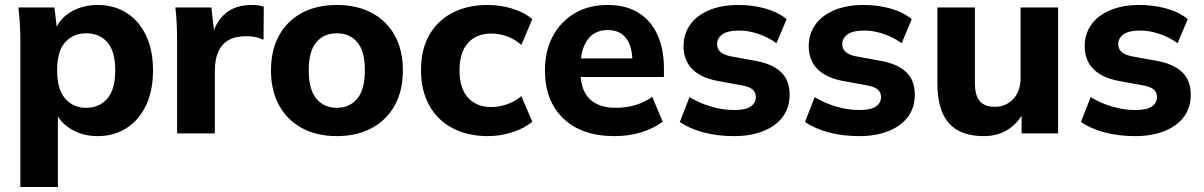

<svg xmlns="http://www.w3.org/2000/svg" viewBox="-20 -537 4846 773"><path d="M62 216V-375Q62 -407 60 -440.5Q58 -474 54 -507H199L211 -408H200Q215 -458 263 -487.5Q311 -517 373 -517Q439 -517 489 -485.5Q539 -454 567.5 -395Q596 -336 596 -254Q596 -171 567.5 -112Q539 -53 489 -21Q439 11 373 11Q312 11 264.5 -18Q217 -47 201 -95H213V216ZM327 -103Q380 -103 412 -140Q444 -177 444 -254Q444 -331 412 -367Q380 -403 327 -403Q275 -403 242.5 -367Q210 -331 210 -254Q210 -177 242.5 -140Q275 -103 327 -103Z M693 0V-373Q693 -406 691.5 -440Q690 -474 686 -507H831L848 -359H825Q835 -413 857.5 -448Q880 -483 913.5 -500Q947 -517 990 -517Q1009 -517 1020 -515.5Q1031 -514 1042 -510L1041 -377Q1020 -386 1005.5 -388.5Q991 -391 969 -391Q927 -391 899.5 -375Q872 -359 858.5 -328Q845 -297 845 -253V0Z M1336 11Q1255 11 1195.5 -21.5Q1136 -54 1103.5 -113Q1071 -172 1071 -254Q1071 -335 1103.5 -394Q1136 -453 1195.5 -485Q1255 -517 1336 -517Q1417 -517 1477 -485Q1537 -453 1569.5 -394Q1602 -335 1602 -254Q1602 -172 1569.5 -113Q1537 -54 1477 -21.5Q1417 11 1336 11ZM1336 -103Q1388 -103 1418.5 -140Q1449 -177 1449 -254Q1449 -331 1418.5 -367Q1388 -403 1336 -403Q1284 -403 1253.5 -367Q1223 -331 1223 -254Q1223 -177 1253.5 -140Q1284 -103 1336 -103Z M1944 11Q1863 11 1802 -21Q1741 -53 1708 -113Q1675 -173 1675 -255Q1675 -338 1708.5 -396.5Q1742 -455 1802.5 -486Q1863 -517 1944 -517Q1995 -517 2043.5 -502Q2092 -487 2123 -460L2079 -356Q2054 -379 2021.5 -390.5Q1989 -402 1959 -402Q1898 -402 1864 -364Q1830 -326 1830 -254Q1830 -182 1864 -144Q1898 -106 1959 -106Q1988 -106 2020.5 -117Q2053 -128 2079 -150L2123 -47Q2091 -20 2042.5 -4.5Q1994 11 1944 11Z M2454 11Q2322 11 2248 -60Q2174 -131 2174 -253Q2174 -332 2205.5 -391Q2237 -450 2293.5 -483.5Q2350 -517 2426 -517Q2501 -517 2551.5 -485Q2602 -453 2627.5 -395.5Q2653 -338 2653 -262V-227H2298V-302H2543L2526 -288Q2526 -351 2500.5 -383.5Q2475 -416 2427 -416Q2374 -416 2345.5 -377Q2317 -338 2317 -265V-249Q2317 -175 2353.5 -139Q2390 -103 2459 -103Q2500 -103 2536.5 -113.5Q2573 -124 2606 -147L2648 -47Q2610 -19 2560.5 -4Q2511 11 2454 11Z M2936 11Q2868 11 2812 -4Q2756 -19 2717 -46L2756 -146Q2795 -122 2842.5 -108Q2890 -94 2937 -94Q2981 -94 3002 -108Q3023 -122 3023 -146Q3023 -166 3009.5 -177Q2996 -188 2968 -193L2865 -212Q2800 -225 2766 -260Q2732 -295 2732 -351Q2732 -400 2758.5 -437.5Q2785 -475 2835 -496Q2885 -517 2952 -517Q3009 -517 3060 -503Q3111 -489 3147 -460L3106 -363Q3075 -386 3034.5 -400Q2994 -414 2957 -414Q2909 -414 2888 -398.5Q2867 -383 2867 -359Q2867 -341 2879.5 -329Q2892 -317 2918 -311L3022 -292Q3089 -280 3124 -247Q3159 -214 3159 -156Q3159 -103 3131 -66Q3103 -29 3052.5 -9Q3002 11 2936 11Z M3440 11Q3372 11 3316 -4Q3260 -19 3221 -46L3260 -146Q3299 -122 3346.5 -108Q3394 -94 3441 -94Q3485 -94 3506 -108Q3527 -122 3527 -146Q3527 -166 3513.5 -177Q3500 -188 3472 -193L3369 -212Q3304 -225 3270 -260Q3236 -295 3236 -351Q3236 -400 3262.5 -437.5Q3289 -475 3339 -496Q3389 -517 3456 -517Q3513 -517 3564 -503Q3615 -489 3651 -460L3610 -363Q3579 -386 3538.5 -400Q3498 -414 3461 -414Q3413 -414 3392 -398.5Q3371 -383 3371 -359Q3371 -341 3383.5 -329Q3396 -317 3422 -311L3526 -292Q3593 -280 3628 -247Q3663 -214 3663 -156Q3663 -103 3635 -66Q3607 -29 3556.5 -9Q3506 11 3440 11Z M3941 11Q3846 11 3800 -41.5Q3754 -94 3754 -201V-507H3905V-201Q3905 -153 3924.5 -130Q3944 -107 3985 -107Q4030 -107 4059.5 -138.5Q4089 -170 4089 -223V-507H4240V0H4093V-97H4107Q4084 -46 4041.5 -17.5Q3999 11 3941 11Z M4551 11Q4483 11 4427 -4Q4371 -19 4332 -46L4371 -146Q4410 -122 4457.5 -108Q4505 -94 4552 -94Q4596 -94 4617 -108Q4638 -122 4638 -146Q4638 -166 4624.5 -177Q4611 -188 4583 -193L4480 -212Q4415 -225 4381 -260Q4347 -295 4347 -351Q4347 -400 4373.5 -437.5Q4400 -475 4450 -496Q4500 -517 4567 -517Q4624 -517 4675 -503Q4726 -489 4762 -460L4721 -363Q4690 -386 4649.5 -400Q4609 -414 4572 -414Q4524 -414 4503 -398.5Q4482 -383 4482 -359Q4482 -341 4494.5 -329Q4507 -317 4533 -311L4637 -292Q4704 -280 4739 -247Q4774 -214 4774 -156Q4774 -103 4746 -66Q4718 -29 4667.5 -9Q4617 11 4551 11Z"/></svg>

Font: Mulish ExtraLight ExtraBold
Style: Regular
Weight: 800
Version: Version 3.603